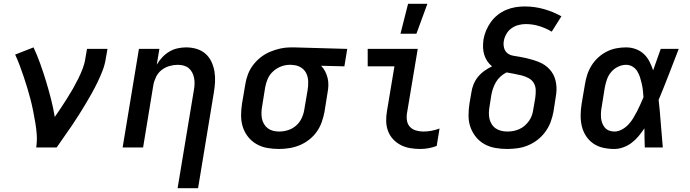

<svg xmlns="http://www.w3.org/2000/svg" viewBox="-20 -778 3640 1013"><path d="M171 0Q176 -33 174 -65.5Q172 -98 166.5 -129.5Q161 -161 155 -192Q149 -223 141 -253.5Q133 -284 124 -314Q115 -344 105 -373.5Q95 -403 84 -432.5Q73 -462 60 -490L157 -528Q177 -485 193 -440Q209 -395 223 -349Q237 -303 249 -256Q261 -209 269 -161Q286 -185 302 -209.5Q318 -234 334 -259Q350 -284 364.5 -309.5Q379 -335 392 -361Q405 -387 415.5 -414Q426 -441 430 -468L439 -520H547L538 -468Q533 -436 521 -405Q509 -374 494.5 -344Q480 -314 463.5 -284.5Q447 -255 429.5 -226Q412 -197 394 -168.5Q376 -140 356.5 -111.5Q337 -83 317.5 -55.5Q298 -28 279 0Z M917 215 1003 -303Q1006 -319 1006.5 -335Q1007 -351 1004 -366.5Q1001 -382 994 -395.5Q987 -409 975.5 -418.5Q964 -428 949 -432Q934 -436 917 -436Q896 -436 873.5 -429.5Q851 -423 832.5 -408.5Q814 -394 803.5 -372.5Q793 -351 789 -329L735 0H627L713 -520H821L807 -437Q819 -457 835.5 -475Q852 -493 873 -505.5Q894 -518 917 -523Q940 -528 962 -528Q991 -528 1017.5 -520Q1044 -512 1064 -494.5Q1084 -477 1095.5 -452.5Q1107 -428 1111.5 -401Q1116 -374 1114.5 -345.5Q1113 -317 1108 -288L1025 215Z M1452 8Q1420 8 1389.5 2.5Q1359 -3 1333 -18Q1307 -33 1288.5 -56.5Q1270 -80 1261 -108.5Q1252 -137 1252 -168.5Q1252 -200 1257 -232L1274 -332Q1278 -359 1288 -385.5Q1298 -412 1315.5 -435Q1333 -458 1356 -476Q1379 -494 1405.5 -505Q1432 -516 1459 -522Q1486 -528 1513 -528H1531L1812 -520L1797 -428L1674 -431Q1687 -418 1695.5 -401.5Q1704 -385 1708.5 -366.5Q1713 -348 1712.5 -328Q1712 -308 1708 -288L1692 -188Q1687 -161 1677.5 -134Q1668 -107 1651.5 -83.5Q1635 -60 1611.5 -41.5Q1588 -23 1561.5 -12Q1535 -1 1507 3.5Q1479 8 1452 8ZM1453 -84Q1476 -84 1500 -91.5Q1524 -99 1543 -116Q1562 -133 1572.5 -156.5Q1583 -180 1586 -203L1603 -303Q1607 -326 1606 -349.5Q1605 -373 1595.5 -392Q1586 -411 1567 -422.5Q1548 -434 1525 -435L1516 -436H1508Q1485 -436 1462 -427Q1439 -418 1420.5 -401Q1402 -384 1392.5 -362Q1383 -340 1379 -317L1363 -217Q1360 -201 1359.5 -184.5Q1359 -168 1362 -152.5Q1365 -137 1373 -123.5Q1381 -110 1393 -101Q1405 -92 1420.5 -88Q1436 -84 1453 -84Z M2197 8Q2170 8 2143.5 3.5Q2117 -1 2094 -13Q2071 -25 2053.5 -44Q2036 -63 2027 -87.5Q2018 -112 2017.5 -139.5Q2017 -167 2022 -194L2061 -428H1920V-520H2184L2127 -179Q2124 -159 2127.5 -140Q2131 -121 2143.5 -108Q2156 -95 2175 -89.5Q2194 -84 2213 -84Q2235 -84 2256.5 -88Q2278 -92 2299 -100L2284 -8Q2263 0 2241 4Q2219 8 2197 8ZM2093 -600 2133 -758H2235L2177 -600Z M2656 8Q2624 8 2593 2.5Q2562 -3 2536 -17.5Q2510 -32 2491 -55.5Q2472 -79 2462 -107.5Q2452 -136 2452 -168Q2452 -200 2457 -232L2467 -290Q2470 -312 2478.5 -333Q2487 -354 2501.5 -372Q2516 -390 2535.5 -404Q2555 -418 2576 -428Q2561 -440 2550.5 -456Q2540 -472 2534.5 -490.5Q2529 -509 2528.5 -529Q2528 -549 2531 -570Q2535 -594 2545 -617.5Q2555 -641 2570 -662Q2585 -683 2606 -699.5Q2627 -716 2651 -726Q2675 -736 2699.5 -740Q2724 -744 2748 -744Q2801 -744 2850 -730Q2899 -716 2942 -692L2891 -611Q2861 -629 2826 -640Q2791 -651 2754 -651Q2735 -651 2715.5 -646Q2696 -641 2679 -629Q2662 -617 2651.5 -598.5Q2641 -580 2638 -561Q2635 -543 2639.5 -525.5Q2644 -508 2657 -497.5Q2670 -487 2688 -484Q2706 -481 2723.5 -478Q2741 -475 2758 -471Q2775 -467 2791.5 -462Q2808 -457 2824 -450.5Q2840 -444 2854 -434.5Q2868 -425 2879.5 -412.5Q2891 -400 2899 -385Q2907 -370 2911 -353Q2915 -336 2916 -318.5Q2917 -301 2914.5 -282.5Q2912 -264 2909 -246L2900 -188Q2895 -161 2885 -134Q2875 -107 2857.5 -83Q2840 -59 2817 -41Q2794 -23 2767 -11.5Q2740 0 2711.5 4Q2683 8 2656 8ZM2657 -84Q2673 -84 2689 -87Q2705 -90 2720.5 -97Q2736 -104 2749 -115.5Q2762 -127 2772 -141.5Q2782 -156 2787 -171.5Q2792 -187 2794 -203L2804 -261Q2807 -282 2806.5 -302.5Q2806 -323 2796.5 -339.5Q2787 -356 2769.5 -365.5Q2752 -375 2732.5 -380Q2713 -385 2693 -388.5Q2673 -392 2653 -396Q2636 -388 2621 -374.5Q2606 -361 2596.5 -344.5Q2587 -328 2581 -310.5Q2575 -293 2572 -275L2563 -217Q2560 -200 2559.5 -183.5Q2559 -167 2562.5 -151.5Q2566 -136 2574.5 -122.5Q2583 -109 2595.5 -100.5Q2608 -92 2624 -88Q2640 -84 2657 -84Z M3221 8Q3190 8 3161.5 1.5Q3133 -5 3110 -21Q3087 -37 3071.5 -61Q3056 -85 3049.5 -113Q3043 -141 3043.5 -171.5Q3044 -202 3049 -232L3066 -332Q3070 -358 3078 -383Q3086 -408 3100.5 -431.5Q3115 -455 3135.5 -474Q3156 -493 3180.5 -505.5Q3205 -518 3231 -523Q3257 -528 3283 -528Q3310 -528 3334.5 -519Q3359 -510 3377 -493Q3395 -476 3406.5 -453.5Q3418 -431 3426 -407Q3436 -435 3446 -463.5Q3456 -492 3466 -520H3561Q3535 -453 3509 -385.5Q3483 -318 3455 -251Q3462 -189 3466.5 -126Q3471 -63 3477 0H3382Q3381 -25 3380.5 -50.5Q3380 -76 3380 -101Q3366 -80 3349.5 -60Q3333 -40 3312.5 -24.5Q3292 -9 3268 -0.5Q3244 8 3221 8ZM3221 -84Q3241 -84 3260 -94Q3279 -104 3294 -119.5Q3309 -135 3320 -153Q3331 -171 3340.5 -189.5Q3350 -208 3358.5 -227Q3367 -246 3375 -265Q3374 -283 3372 -301Q3370 -319 3366 -336.5Q3362 -354 3356.5 -371Q3351 -388 3342 -402.5Q3333 -417 3317.5 -426.5Q3302 -436 3283 -436Q3262 -436 3241 -426Q3220 -416 3205 -398.5Q3190 -381 3182.5 -359.5Q3175 -338 3171 -317L3155 -217Q3152 -202 3151 -187Q3150 -172 3151 -157.5Q3152 -143 3157 -129.5Q3162 -116 3170.5 -105.5Q3179 -95 3192.5 -89.5Q3206 -84 3221 -84Z"/></svg>

Font: Iosevka SmBd Ex Obl
Style: Regular
Weight: 600
Width: 7
Italic angle: -9°
Monospace: yes
Designer: Belleve Invis
Foundry: Belleve Invis
Version: Version 32.5.0; ttfautohint (v1.8.4)